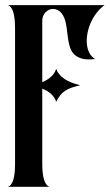

<svg xmlns="http://www.w3.org/2000/svg" viewBox="-20 -721 424 741"><path d="M383.8 -701.2Q365.7 -688.5 352.1 -670.4Q338.4 -652.3 329.6 -631.8Q320.8 -611.3 317.1 -590.1Q313.5 -568.8 315.4 -550Q317.4 -531.2 325.2 -516.4Q333 -501.5 347.2 -493.2Q314.9 -489.3 295.4 -495.1Q275.9 -501 264.6 -513.2Q253.4 -525.4 248.8 -542.5Q244.1 -559.6 241.7 -578.6Q239.3 -597.7 236.8 -616.7Q234.4 -635.7 228 -651.9Q220.2 -670.4 208.5 -678.5Q196.8 -686.5 185.1 -686.5Q168.5 -686.5 155.8 -673.6Q143.1 -660.6 143.1 -640.1V-403.8Q186.5 -422.4 196.8 -455.1Q213.4 -409.7 290 -392.1Q271 -387.7 256.6 -382.8Q242.2 -377.9 231.2 -370.6Q220.2 -363.3 212.2 -353Q204.1 -342.8 196.8 -328.1Q186.5 -361.3 143.1 -378.9V-88.9Q143.1 -47.4 150.6 -25.6Q158.2 -3.9 170.9 0H9.8Q38.1 -7.3 38.1 -88.9V-610.8Q38.1 -693.4 9.8 -701.2Z"/></svg>

Font: 003 KoZ KJR
Style: Regular
Weight: 400
Designer: Ko Z, Min Khaing
Foundry: Your Own Font Foundry
Version: Version 2.50;March 29, 2020;